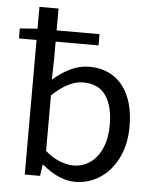

<svg xmlns="http://www.w3.org/2000/svg" viewBox="-52 -756 647 812"><g transform="rotate(5 271.5 -350.0)"><path d="M313.5 -478Q375.5 -478 418.7 -449Q461.9 -419.9 484.1 -366.7Q506.3 -313.5 506.3 -241.2Q506.3 -164.1 477.5 -106.4Q448.7 -48.8 400.9 -18.3Q353 12.2 296.4 12.2Q262.7 12.2 226.3 -3.7Q189.9 -19.5 157.7 -47.9H154.3L147.5 0H82.5V-571.3H7.8V-613.8L82.5 -619.1V-711.9H163.6V-619.1H345.7V-571.3H163.6V-498L161.6 -409.7Q196.8 -440.9 235.8 -459.5Q274.9 -478 313.5 -478ZM283.2 -56.2Q323.2 -56.2 355 -78.4Q386.7 -100.6 404.5 -142.3Q422.4 -184.1 422.4 -240.2Q422.4 -319.8 391.4 -364.7Q360.4 -409.7 293.9 -409.7Q233.9 -409.7 163.6 -343.3V-107.4Q193.8 -81.1 225.1 -68.6Q256.3 -56.2 283.2 -56.2Z"/></g></svg>

Font: Varta
Style: Regular
Weight: 400
Designer: Joana Correia, Viktoriya Grabowska, Eben Sorkin
Foundry: Sorkin Type
Version: Version 1.003; ttfautohint (v1.3) -l 8 -r 24 -G 200 -x 12 -H